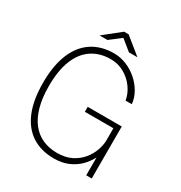

<svg xmlns="http://www.w3.org/2000/svg" viewBox="-202 -1023 1111 1177"><g transform="rotate(30 353.5 -434.0)"><path d="M348.5 10Q257.5 10 192.8 -32Q128 -74 94 -156.2Q60 -238.5 60 -360Q60 -480.5 94 -563.8Q128 -647 192.8 -690Q257.5 -733 348.5 -733Q393.5 -733 436.2 -715.5Q479 -698 513.8 -667.8Q548.5 -637.5 570.8 -598.8Q593 -560 597 -517H553Q545.5 -562.5 516.8 -602.5Q488 -642.5 444.5 -667.2Q401 -692 348.5 -692Q272.5 -692 216.8 -655.2Q161 -618.5 131 -544.8Q101 -471 101 -360Q101 -277 118.2 -214.8Q135.5 -152.5 167.8 -111.2Q200 -70 245.8 -49.5Q291.5 -29 348.5 -29Q406.5 -29 448.8 -50Q491 -71 518.5 -104.5Q546 -138 559.5 -176.2Q573 -214.5 573 -249V-333H371V-368H612V0H573V-126Q553.5 -88 522.2 -57.2Q491 -26.5 447.8 -8.2Q404.5 10 348.5 10ZM423 -783.5 349 -843.5 271 -783.5H215L334 -878.5H366L483 -783.5Z"/></g></svg>

Font: Public Sans Thin
Style: Regular
Weight: 100
Designer: The Public Sans project authors (U.S. Web Design System). Libre Franklin designed by Pablo Impallari and Rodrigo Fuenzal
Version: Version 1.008